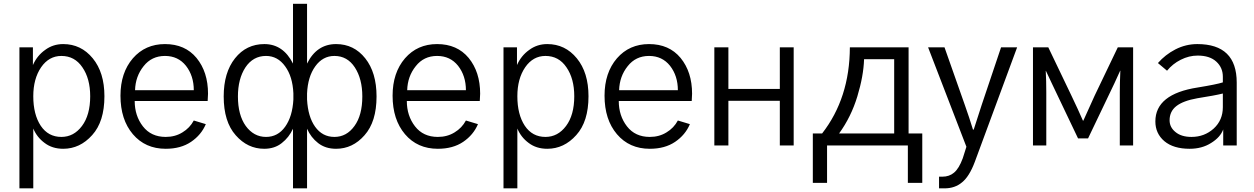

<svg xmlns="http://www.w3.org/2000/svg" viewBox="-20 -779 6715 1028"><path d="M158.2 -263.7Q158.2 -166 198.2 -105.5Q238.3 -45.9 308.6 -45.9Q375 -45.9 418.9 -104.5Q462.9 -163.1 462.9 -263.7Q462.9 -358.4 420.9 -418.9Q379.9 -479.5 308.6 -479.5Q242.2 -479.5 200.2 -418.9Q158.2 -357.4 158.2 -263.7ZM84 229.5Q84 41 84 -525.4Q102.5 -525.4 156.2 -525.4Q156.2 -502 156.2 -430.7Q178.7 -481.4 221.7 -511.7Q263.7 -543 318.4 -543Q414.1 -543 476.6 -466.8Q539.1 -390.6 539.1 -263.7Q539.1 -127.9 473.6 -55.7Q408.2 17.6 318.4 17.6Q259.8 17.6 218.8 -13.7Q177.7 -43.9 158.2 -90.8Q158.2 15.6 158.2 229.5Q139.6 229.5 84 229.5Z M625 -266.6Q625 -389.6 691.4 -466.8Q757.8 -543 863.3 -543Q970.7 -543 1032.2 -468.8Q1093.8 -393.6 1093.8 -277.3Q1093.8 -263.7 1091.8 -238.3Q961.9 -238.3 701.2 -238.3Q701.2 -159.2 745.1 -102.5Q789.1 -45.9 867.2 -45.9Q918 -45.9 957 -70.3Q996.1 -93.8 1017.6 -133.8Q1039.1 -127 1082 -114.3Q1057.6 -56.6 1002.9 -19.5Q948.2 17.6 867.2 17.6Q757.8 17.6 691.4 -60.5Q625 -138.7 625 -266.6ZM703.1 -295.9Q782.2 -295.9 1017.6 -295.9Q1017.6 -373 975.6 -426.8Q933.6 -479.5 863.3 -479.5Q792 -479.5 749 -424.8Q705.1 -370.1 703.1 -295.9Z M1177.7 -262.7Q1177.7 -390.6 1238.3 -466.8Q1298.8 -543 1395.5 -543Q1496.1 -543 1548.8 -438.5Q1548.8 -544.9 1548.8 -758.8Q1567.4 -758.8 1624 -758.8Q1624 -678.7 1624 -438.5Q1675.8 -543 1779.3 -543Q1875 -543 1935.5 -466.8Q1996.1 -390.6 1996.1 -262.7Q1996.1 -127 1931.6 -54.7Q1868.2 17.6 1779.3 17.6Q1722.7 17.6 1683.6 -12.7Q1644.5 -43 1624 -89.8Q1624 16.6 1624 229.5Q1605.5 229.5 1548.8 229.5Q1548.8 149.4 1548.8 -89.8Q1527.3 -43 1488.3 -12.7Q1450.2 17.6 1394.5 17.6Q1305.7 17.6 1242.2 -54.7Q1177.7 -127 1177.7 -262.7ZM1624 -246.1Q1628.9 -154.3 1667 -100.6Q1706.1 -45.9 1770.5 -45.9Q1835.9 -45.9 1877.9 -104.5Q1919.9 -162.1 1919.9 -262.7Q1919.9 -356.4 1879.9 -418Q1839.8 -479.5 1770.5 -479.5Q1708 -479.5 1668 -423.8Q1627.9 -368.2 1624 -278.3Q1624 -267.6 1624 -246.1ZM1253.9 -262.7Q1253.9 -163.1 1295.9 -104.5Q1338.9 -45.9 1404.3 -45.9Q1467.8 -45.9 1506.8 -100.6Q1545.9 -155.3 1550.8 -246.1Q1550.8 -256.8 1550.8 -279.3Q1546.9 -369.1 1506.8 -423.8Q1466.8 -479.5 1404.3 -479.5Q1335 -479.5 1293.9 -418Q1253.9 -356.4 1253.9 -262.7Z M2082 -266.6Q2082 -389.6 2148.4 -466.8Q2214.8 -543 2320.3 -543Q2427.7 -543 2489.3 -468.8Q2550.8 -393.6 2550.8 -277.3Q2550.8 -263.7 2548.8 -238.3Q2418.9 -238.3 2158.2 -238.3Q2158.2 -159.2 2202.1 -102.5Q2246.1 -45.9 2324.2 -45.9Q2375 -45.9 2414.1 -70.3Q2453.1 -93.8 2474.6 -133.8Q2496.1 -127 2539.1 -114.3Q2514.6 -56.6 2460 -19.5Q2405.3 17.6 2324.2 17.6Q2214.8 17.6 2148.4 -60.5Q2082 -138.7 2082 -266.6ZM2160.2 -295.9Q2239.3 -295.9 2474.6 -295.9Q2474.6 -373 2432.6 -426.8Q2390.6 -479.5 2320.3 -479.5Q2249 -479.5 2206.1 -424.8Q2162.1 -370.1 2160.2 -295.9Z M2750 -263.7Q2750 -166 2790 -105.5Q2830.1 -45.9 2900.4 -45.9Q2966.8 -45.9 3010.7 -104.5Q3054.7 -163.1 3054.7 -263.7Q3054.7 -358.4 3012.7 -418.9Q2971.7 -479.5 2900.4 -479.5Q2834 -479.5 2792 -418.9Q2750 -357.4 2750 -263.7ZM2675.8 229.5Q2675.8 41 2675.8 -525.4Q2694.3 -525.4 2748 -525.4Q2748 -502 2748 -430.7Q2770.5 -481.4 2813.5 -511.7Q2855.5 -543 2910.2 -543Q3005.9 -543 3068.4 -466.8Q3130.9 -390.6 3130.9 -263.7Q3130.9 -127.9 3065.4 -55.7Q3000 17.6 2910.2 17.6Q2851.6 17.6 2810.5 -13.7Q2769.5 -43.9 2750 -90.8Q2750 15.6 2750 229.5Q2731.4 229.5 2675.8 229.5Z M3216.8 -266.6Q3216.8 -389.6 3283.2 -466.8Q3349.6 -543 3455.1 -543Q3562.5 -543 3624 -468.8Q3685.5 -393.6 3685.5 -277.3Q3685.5 -263.7 3683.6 -238.3Q3553.7 -238.3 3293 -238.3Q3293 -159.2 3336.9 -102.5Q3380.9 -45.9 3459 -45.9Q3509.8 -45.9 3548.8 -70.3Q3587.9 -93.8 3609.4 -133.8Q3630.9 -127 3673.8 -114.3Q3649.4 -56.6 3594.7 -19.5Q3540 17.6 3459 17.6Q3349.6 17.6 3283.2 -60.5Q3216.8 -138.7 3216.8 -266.6ZM3294.9 -295.9Q3374 -295.9 3609.4 -295.9Q3609.4 -373 3567.4 -426.8Q3525.4 -479.5 3455.1 -479.5Q3383.8 -479.5 3340.8 -424.8Q3296.9 -370.1 3294.9 -295.9Z M3804.7 0Q3804.7 -130.9 3804.7 -525.4Q3823.2 -525.4 3879.9 -525.4Q3879.9 -469.7 3879.9 -302.7Q3948.2 -302.7 4155.3 -302.7Q4155.3 -358.4 4155.3 -525.4Q4173.8 -525.4 4229.5 -525.4Q4229.5 -393.6 4229.5 0Q4210.9 0 4155.3 0Q4155.3 -59.6 4155.3 -239.3Q4086.9 -239.3 3879.9 -239.3Q3879.9 -179.7 3879.9 0Q3861.3 0 3804.7 0Z M4332 -64.5Q4344.7 -64.5 4381.8 -64.5Q4529.3 -253.9 4530.3 -525.4Q4634.8 -525.4 4844.7 -525.4Q4844.7 -410.2 4844.7 -64.5Q4863.3 -64.5 4918 -64.5Q4918 2 4918 200.2Q4898.4 200.2 4840.8 200.2Q4840.8 150.4 4840.8 0Q4732.4 0 4408.2 0Q4408.2 49.8 4408.2 200.2Q4389.6 200.2 4332 200.2Q4332 133.8 4332 -64.5ZM4472.7 -64.5Q4545.9 -64.5 4767.6 -64.5Q4767.6 -164.1 4767.6 -461.9Q4727.5 -461.9 4606.4 -461.9Q4603.5 -372.1 4570.3 -262.7Q4537.1 -153.3 4472.7 -64.5Z M4949.2 -525.4Q4970.7 -525.4 5037.1 -525.4Q5064.5 -448.2 5145.5 -217.8Q5169.9 -149.4 5189.5 -85Q5190.4 -85 5193.4 -85Q5208 -132.8 5236.3 -217.8Q5270.5 -320.3 5339.8 -525.4Q5361.3 -525.4 5425.8 -525.4Q5369.1 -372.1 5199.2 87.9Q5169.9 166 5130.9 197.3Q5092.8 229.5 5037.1 229.5Q5027.3 229.5 5007.8 229.5Q5007.8 213.9 5007.8 167Q5012.7 167 5025.4 167Q5062.5 167 5087.9 145.5Q5114.3 124 5134.8 68.4Q5141.6 47.9 5154.3 6.8Q5102.5 -126 4949.2 -525.4Z M5510.7 0Q5510.7 -130.9 5510.7 -525.4Q5531.2 -525.4 5592.8 -525.4Q5624 -460.9 5716.8 -266.6Q5752 -193.4 5778.3 -132.8Q5779.3 -132.8 5780.3 -132.8Q5840.8 -265.6 5840.8 -266.6Q5881.8 -352.5 5964.8 -525.4Q5985.4 -525.4 6046.9 -525.4Q6046.9 -393.6 6046.9 0Q6029.3 0 5975.6 0Q5975.6 -71.3 5975.6 -284.2Q5975.6 -335.9 5978.5 -400.4Q5978.5 -400.4 5977.5 -400.4Q5969.7 -382.8 5946.3 -332Q5911.1 -258.8 5805.7 -38.1Q5792 -38.1 5752 -38.1Q5716.8 -111.3 5612.3 -331.1Q5604.5 -348.6 5580.1 -399.4Q5580.1 -399.4 5579.1 -399.4Q5582 -346.7 5582 -284.2Q5582 -189.5 5582 0Q5564.5 0 5510.7 0Z M6242.2 -134.8Q6242.2 -97.7 6273.4 -72.3Q6304.7 -45.9 6359.4 -45.9Q6428.7 -45.9 6478.5 -90.8Q6527.3 -135.7 6527.3 -205.1Q6527.3 -229.5 6527.3 -278.3Q6484.4 -267.6 6390.6 -252.9Q6314.5 -239.3 6278.3 -210.9Q6242.2 -182.6 6242.2 -134.8ZM6166 -128.9Q6166 -275.4 6392.6 -310.5Q6494.1 -327.1 6527.3 -337.9Q6527.3 -347.7 6527.3 -368.2Q6527.3 -417 6492.2 -449.2Q6457 -481.4 6392.6 -481.4Q6345.7 -481.4 6301.8 -459Q6258.8 -437.5 6228.5 -400.4Q6211.9 -414.1 6179.7 -441.4Q6218.8 -486.3 6273.4 -514.6Q6329.1 -543 6390.6 -543Q6601.6 -543 6601.6 -336.9Q6601.6 -224.6 6601.6 0Q6584 0 6529.3 0Q6529.3 -21.5 6529.3 -85.9Q6513.7 -43.9 6464.8 -13.7Q6416 17.6 6349.6 17.6Q6262.7 17.6 6213.9 -23.4Q6166 -64.5 6166 -128.9Z"/></svg>

Font: Gothic A1
Style: Regular
Weight: 400
Designer: HanYang I&C Co.,Ltd.
Version: Version 2.50